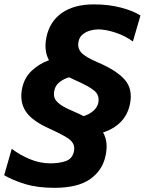

<svg xmlns="http://www.w3.org/2000/svg" viewBox="-52 -748 678 898"><path d="M202.5 130.5Q122.5 130.5 64.5 112.5Q6.5 94.5 -32.5 71.5L3 -52Q39.5 -24 86.8 -4Q134 16 184.5 16Q223.5 16 254.5 5.8Q285.5 -4.5 293.5 -38Q298.5 -61 289.5 -77.2Q280.5 -93.5 253.8 -109Q227 -124.5 180 -146Q94.5 -184 66.5 -230Q38.5 -276 52 -337Q62.5 -386 97.5 -418.2Q132.5 -450.5 177 -466.5Q152 -512 165.5 -576Q181.5 -649 238.5 -688.2Q295.5 -727.5 386.5 -727.5Q456.5 -727.5 513.5 -712.5Q570.5 -697.5 605 -675.5L569.5 -554Q533.5 -580.5 488 -595.5Q442.5 -610.5 407.5 -610.5Q391 -610.5 371.5 -605.5Q352 -600.5 336 -588.2Q320 -576 315.5 -554.5Q309 -525.5 326.5 -504Q344 -482.5 406 -456Q492 -419.5 531 -375.8Q570 -332 556 -262Q545.5 -211 512.8 -177.8Q480 -144.5 430 -128.5Q456 -84 441.5 -19Q427.5 49 369.5 89.8Q311.5 130.5 202.5 130.5ZM292 -227Q318.5 -215.5 339 -205Q364.5 -212.5 383.5 -228.5Q402.5 -244.5 407.5 -266Q415 -301 390.2 -322.8Q365.5 -344.5 294.5 -375.5Q282 -381 271 -386.5Q248 -380 227.8 -365Q207.5 -350 202 -324.5Q198 -306 203 -290.8Q208 -275.5 228.5 -260.2Q249 -245 292 -227Z"/></svg>

Font: Commissioner
Style: Bold Italic
Weight: 700
Italic angle: -12°
Designer: Kostas Bartsokas
Foundry: Kostas Bartsokas
Version: Version 1.000; ttfautohint (v1.8.3)